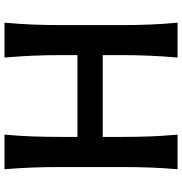

<svg xmlns="http://www.w3.org/2000/svg" viewBox="2 -814 811 856"><g transform="rotate(-90 408.0 -385.5)"><path d="M82 0Q87.4 -63.5 89.6 -122.3Q91.8 -181.2 91.8 -253.4V-513.7Q91.8 -587.4 89.6 -647.2Q87.4 -707 82 -771.5H236.3Q230.5 -707 228.3 -647.2Q226.1 -587.4 226.1 -513.7V-446.3H590.8V-513.7Q590.8 -587.4 588.1 -647.2Q585.4 -707 580.1 -771.5H735.4Q729.5 -707 727.1 -647.2Q724.6 -587.4 724.6 -513.7V-253.4Q724.6 -181.2 727.1 -122.3Q729.5 -63.5 735.4 0H580.1Q585.4 -63.5 588.1 -122.3Q590.8 -181.2 590.8 -253.4V-333.5H226.1V-253.4Q226.1 -181.2 228.3 -122.3Q230.5 -63.5 236.3 0Z"/></g></svg>

Font: Pinar SemiBold
Style: Regular
Weight: 600
Designer: Amin Abedi
Version: Version 3.000